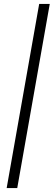

<svg xmlns="http://www.w3.org/2000/svg" viewBox="-20 -820 274 980"><path d="M180 -800H234L68 140H14Z"/></svg>

Font: Niramit ExtraLight
Style: Italic
Weight: 200
Italic angle: -10°
Designer: Katatrad Aksorn Co.,Ltd.
Foundry: Cadson Demak Co.,Ltd.
Version: Version 1.000; ttfautohint (v1.6)